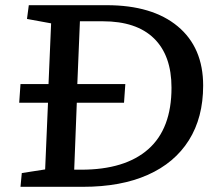

<svg xmlns="http://www.w3.org/2000/svg" viewBox="-20 -720 852 740"><path d="M391 -700Q567 -700 665 -618.5Q763 -537 763 -390Q763 -267 708 -179.5Q653 -92 549.5 -46Q446 0 300 0H59L64 -53L154 -67L165 -324H54L59 -396H167L177 -630L84 -647L91 -700ZM293 -66Q462 -66 551.5 -145Q641 -224 641 -382Q641 -506 573.5 -572Q506 -638 376 -638H288L278 -396H463L458 -324H276L266 -66Z"/></svg>

Font: Literata 7pt Medium
Style: Italic
Weight: 500
Italic angle: -2°
Designer: Latin by Veronika Burian and Jose Scaglione. Greek by Irene Vlachou. Cyrillic by Vera Evstafieva
Foundry: TypeTogether
Version: Version 3.002